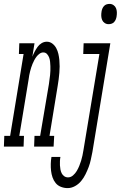

<svg xmlns="http://www.w3.org/2000/svg" viewBox="-81 -752 620 985"><path d="M-61 0 -59 -55H-29L40 -475H16L18 -530H96L85 -461Q90 -474 96.5 -486.5Q103 -499 111.5 -511Q120 -523 132.5 -530.5Q145 -538 159 -538Q175 -538 187.5 -528.5Q200 -519 207.5 -505Q215 -491 218.5 -475.5Q222 -460 223.5 -444Q225 -428 225 -411.5Q225 -395 223.5 -378.5Q222 -362 220 -345.5Q218 -329 215 -312L173 -55H197L194 0H94L96 -55H125L170 -321Q171 -333 173 -344.5Q175 -356 176 -367Q177 -378 177.5 -389.5Q178 -401 177.5 -412.5Q177 -424 176 -435Q175 -446 171.5 -456Q168 -466 160.5 -474.5Q153 -483 141 -483Q131 -483 122 -476.5Q113 -470 106.5 -461.5Q100 -453 95 -443.5Q90 -434 86 -424.5Q82 -415 79 -405.5Q76 -396 73.5 -386Q71 -376 69 -366Q67 -356 66 -346L18 -55H42L40 0ZM476 -628Q465 -628 456 -634Q447 -640 443 -649.5Q439 -659 438.5 -670Q438 -681 440 -693Q441 -700 444 -707.5Q447 -715 452.5 -721Q458 -727 465.5 -729.5Q473 -732 481 -732Q492 -732 501 -726Q510 -720 514 -710.5Q518 -701 518.5 -690Q519 -679 517 -667Q516 -660 513 -652.5Q510 -645 504.5 -639Q499 -633 491.5 -630.5Q484 -628 476 -628ZM266 213Q248 213 231.5 206.5Q215 200 204.5 187Q194 174 188.5 158Q183 142 181 124.5Q179 107 179.5 88.5Q180 70 183 53H229Q227 63 226.5 74Q226 85 226.5 96Q227 107 229 117.5Q231 128 235.5 137Q240 146 248.5 152Q257 158 268 158Q282 158 293.5 148Q305 138 312.5 125.5Q320 113 325.5 99.5Q331 86 335 73Q339 60 342 46Q345 32 347 19L429 -475H346L348 -530H485L393 28Q389 47 385 66.5Q381 86 374 104.5Q367 123 358 141.5Q349 160 335.5 176.5Q322 193 303.5 203Q285 213 266 213Z"/></svg>

Font: Iosevka Curly Slab LtObl
Style: Regular
Weight: 300
Italic angle: -9°
Monospace: yes
Designer: Belleve Invis
Foundry: Belleve Invis
Version: Version 11.0.0; ttfautohint (v1.8.3)